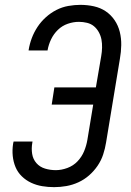

<svg xmlns="http://www.w3.org/2000/svg" viewBox="-20 -763 540 791"><path d="M203 8Q178 8 154 4Q130 0 108.5 -10Q87 -20 70 -36.5Q53 -53 44 -74.5Q35 -96 32.5 -120.5Q30 -145 34 -171L36 -180H114L113 -174Q109 -151 112.5 -129Q116 -107 130 -91Q144 -75 165.5 -68.5Q187 -62 210 -62Q233 -62 257.5 -71Q282 -80 299.5 -98.5Q317 -117 326.5 -140Q336 -163 340 -187L364 -332H193L204 -403H375L397 -532Q400 -549 400.5 -566.5Q401 -584 398 -600Q395 -616 387 -630.5Q379 -645 367 -655Q355 -665 338.5 -669Q322 -673 305 -673Q282 -673 259 -665Q236 -657 218.5 -640Q201 -623 190.5 -601Q180 -579 176 -556V-555H98V-557Q102 -582 111 -606Q120 -630 134.5 -652Q149 -674 169 -692Q189 -710 212.5 -722Q236 -734 261.5 -738.5Q287 -743 311 -743Q340 -743 367 -737Q394 -731 415.5 -716.5Q437 -702 452 -680Q467 -658 473.5 -631.5Q480 -605 479.5 -577Q479 -549 474 -521L417 -176Q413 -151 405 -126.5Q397 -102 382 -80Q367 -58 347 -40.5Q327 -23 303 -12Q279 -1 253.5 3.5Q228 8 203 8Z"/></svg>

Font: Iosevka Fixed
Style: Italic
Weight: 400
Italic angle: -9°
Monospace: yes
Designer: Belleve Invis
Foundry: Belleve Invis
Version: Version 33.2.4